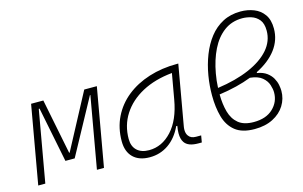

<svg xmlns="http://www.w3.org/2000/svg" viewBox="-92 -981 1942 1230"><g transform="rotate(-15 879.0 -366.0)"><path d="M29.3 0 120.6 -517.6H201.7L274.9 -151.4H278.3L473.1 -517.6H556.6L465.3 0H418.5L502 -473.6H499L299.8 -107.4H238.3L165 -473.6H159.7L76.2 0Z M767.6 10.3Q696.8 10.3 658 -27.8Q619.1 -65.9 619.1 -135.3Q619.1 -223.1 654.3 -294.7Q689.5 -366.2 752.9 -417Q816.4 -467.8 902.3 -495.1Q988.3 -522.5 1089.4 -522.5H1098.1L1028.3 -126Q1025.9 -113.3 1025.9 -102.1Q1025.9 -78.1 1036.6 -63Q1051.8 -40 1086.4 -40H1120.6L1112.8 4.9H1089.8Q1022 4.9 999 -29.8Q983.9 -51.8 983.9 -90.3Q983.9 -111.8 988.8 -138.7H981.4Q948.2 -66.9 892.8 -28.3Q837.4 10.3 767.6 10.3ZM774.9 -34.7Q860.8 -34.7 925.8 -105.5Q990.7 -176.3 1013.2 -306.2L1043 -474.6Q927.7 -463.4 843.3 -418Q758.8 -372.6 712.4 -300.5Q666 -228.5 666 -137.7Q666 -88.9 694.8 -61.8Q723.6 -34.7 774.9 -34.7Z M1569.3 -338.9V-333.5Q1608.9 -326.7 1632.8 -308.8Q1656.7 -291 1669.4 -268.3Q1682.1 -245.6 1686.5 -222.9Q1690.9 -200.2 1690.9 -182.6Q1690.9 -130.4 1663.6 -86.4Q1636.2 -42.5 1585.2 -16.4Q1534.2 9.8 1463.4 9.8Q1380.4 9.8 1334.7 -27.1Q1289.1 -64 1271.5 -127.2Q1253.9 -190.4 1253.9 -269Q1253.9 -299.8 1256.3 -332Q1258.8 -364.3 1264.6 -398.9Q1276.4 -468.8 1300.5 -530.5Q1324.7 -592.3 1361.8 -639.9Q1398.9 -687.5 1450.7 -714.6Q1502.4 -741.7 1568.8 -741.7Q1616.2 -741.7 1657 -725.6Q1697.8 -709.5 1722.9 -674.1Q1748 -638.7 1748 -580.6Q1748 -505.4 1701.9 -443.8Q1655.8 -382.3 1569.3 -338.9ZM1303.7 -305.7Q1425.3 -322.8 1514.2 -361.1Q1603 -399.4 1651.4 -454.8Q1699.7 -510.3 1699.7 -579.6Q1699.7 -627.9 1678.7 -653.1Q1657.7 -678.2 1627.4 -687.5Q1597.2 -696.8 1568.4 -696.8Q1499 -696.8 1447.5 -658.7Q1396 -620.6 1362.8 -553.5Q1329.6 -486.3 1314 -398.9Q1305.7 -353 1303.7 -305.7ZM1517.6 -315.9Q1424.8 -279.8 1302.7 -262.7Q1303.2 -197.8 1317.6 -146.2Q1332 -94.7 1368.2 -64.9Q1404.3 -35.2 1469.7 -35.2Q1551.3 -35.2 1597.2 -78.9Q1643.1 -122.6 1643.1 -185.1Q1643.1 -207.5 1634 -235.8Q1625 -264.2 1598.1 -287.1Q1571.3 -310.1 1517.6 -315.9Z"/></g></svg>

Font: CaskaydiaCove NFP ExtraLight
Style: Italic
Weight: 200
Italic angle: -10°
Designer: Aaron Bell
Foundry: Saja Typeworks
Version: Version 2111.001; VTT 6.35;Nerd Fonts 3.1.1